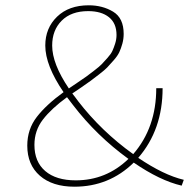

<svg xmlns="http://www.w3.org/2000/svg" viewBox="-20 -700 739 725"><path d="M674 -21 666 1Q584 -18 485 -86Q392 5 261 5Q178 5 130.5 -36.5Q83 -78 83 -150Q83 -212 119 -258.5Q155 -305 220 -352Q151 -453 151 -528Q151 -594 195.5 -637Q240 -680 315 -680Q367 -680 407 -656Q447 -632 447 -572Q447 -553 442 -535Q437 -517 430.5 -503Q424 -489 409 -472Q394 -455 385 -445.5Q376 -436 354 -419Q332 -402 322.5 -395Q313 -388 287 -370Q261 -352 253 -347Q256 -343 263.5 -333.5Q271 -324 275 -318Q363 -204 483 -118Q570 -218 570 -367H594Q594 -210 502 -104Q598 -39 674 -21ZM177 -528Q177 -459 240 -366Q247 -371 272.5 -388Q298 -405 306 -411Q314 -417 335 -433Q356 -449 364 -457.5Q372 -466 385.5 -481Q399 -496 404.5 -508Q410 -520 415 -536Q420 -552 420 -568Q420 -612 391.5 -635Q363 -658 313 -658Q249 -658 213 -622Q177 -586 177 -528ZM266 -19Q381 -19 465 -100Q345 -187 256 -303L233 -333Q174 -290 142 -248.5Q110 -207 110 -153Q110 -89 151 -54Q192 -19 266 -19Z"/></svg>

Font: EauTestInfant Extralight
Style: Regular
Weight: 250
Designer: Christian Thalmann (Catharsis Fonts)
Version: Version 0.001;PS 000.001;hotconv 1.0.88;makeotf.lib2.5.64775